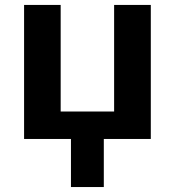

<svg xmlns="http://www.w3.org/2000/svg" viewBox="-20 -566 712 782"><path d="M78.1 0V-545.9H227.1V-111.8H444.8V-545.9H594.2V0H402.8V195.8H269V0Z"/></svg>

Font: Zoram GWebM
Style: Bold
Weight: 700
Foundry: Ascender Corporation
Version: Version 1.000